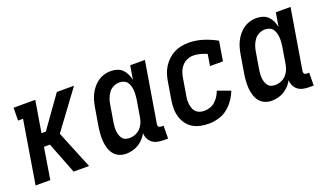

<svg xmlns="http://www.w3.org/2000/svg" viewBox="-57 -879 2114 1239"><g transform="rotate(-20 1000.0 -260.0)"><path d="M25 0 96 -432H62L63 -520H212L176 -304H206L360 -520H478L286 -260L392 0H286L202 -216H161L126 0Z M646 8Q621 8 598.5 -1.5Q576 -11 561.5 -29.5Q547 -48 540 -71.5Q533 -95 531 -120Q529 -145 531 -170.5Q533 -196 537 -221L557 -341Q561 -364 567 -386Q573 -408 583.5 -429Q594 -450 609.5 -469Q625 -488 644.5 -501.5Q664 -515 686.5 -521.5Q709 -528 731 -528Q754 -528 775 -521.5Q796 -515 811 -500Q826 -485 835 -465.5Q844 -446 848 -425L864 -520H965L896 -105Q895 -100 896 -95Q897 -90 899.5 -86.5Q902 -83 907 -81.5Q912 -80 917 -80H933L932 8H902Q881 8 861 4Q841 0 825.5 -11.5Q810 -23 801 -41Q792 -59 792 -80Q781 -60 765 -43Q749 -26 730 -14.5Q711 -3 689 2.5Q667 8 646 8ZM702 -80Q721 -80 740 -87.5Q759 -95 773.5 -109.5Q788 -124 796.5 -143Q805 -162 808 -181L828 -301Q830 -317 831 -332.5Q832 -348 830.5 -363Q829 -378 824.5 -392.5Q820 -407 811.5 -418Q803 -429 789 -434.5Q775 -440 759 -440Q739 -440 719 -430.5Q699 -421 686.5 -404Q674 -387 666.5 -367Q659 -347 656 -327L636 -207Q634 -193 633 -178.5Q632 -164 633.5 -150Q635 -136 639.5 -123Q644 -110 652 -99.5Q660 -89 673.5 -84.5Q687 -80 702 -80Z M1214 8Q1184 8 1155.5 2Q1127 -4 1103.5 -18.5Q1080 -33 1064 -55.5Q1048 -78 1040 -105Q1032 -132 1032 -162Q1032 -192 1037 -221L1057 -341Q1061 -366 1069 -390Q1077 -414 1091 -436Q1105 -458 1125 -476.5Q1145 -495 1167.5 -506.5Q1190 -518 1215.5 -523Q1241 -528 1265 -528Q1317 -528 1365.5 -512.5Q1414 -497 1457 -473L1435 -339H1346L1359 -418Q1337 -427 1314.5 -433.5Q1292 -440 1268 -440Q1247 -440 1226 -431.5Q1205 -423 1190 -406Q1175 -389 1167 -368.5Q1159 -348 1156 -327L1136 -207Q1133 -192 1133 -177Q1133 -162 1135.5 -147.5Q1138 -133 1143.5 -120Q1149 -107 1160 -97.5Q1171 -88 1185 -84Q1199 -80 1215 -80Q1234 -80 1253.5 -86.5Q1273 -93 1288.5 -107Q1304 -121 1315 -138.5Q1326 -156 1333 -175L1421 -143Q1409 -112 1389 -83Q1369 -54 1341.5 -32.5Q1314 -11 1280 -1.5Q1246 8 1214 8Z M1646 8Q1621 8 1598.5 -1.5Q1576 -11 1561.5 -29.5Q1547 -48 1540 -71.5Q1533 -95 1531 -120Q1529 -145 1531 -170.5Q1533 -196 1537 -221L1557 -341Q1561 -364 1567 -386Q1573 -408 1583.5 -429Q1594 -450 1609.5 -469Q1625 -488 1644.5 -501.5Q1664 -515 1686.5 -521.5Q1709 -528 1731 -528Q1754 -528 1775 -521.5Q1796 -515 1811 -500Q1826 -485 1835 -465.5Q1844 -446 1848 -425L1864 -520H1965L1896 -105Q1895 -100 1896 -95Q1897 -90 1899.5 -86.5Q1902 -83 1907 -81.5Q1912 -80 1917 -80H1933L1932 8H1902Q1881 8 1861 4Q1841 0 1825.5 -11.5Q1810 -23 1801 -41Q1792 -59 1792 -80Q1781 -60 1765 -43Q1749 -26 1730 -14.5Q1711 -3 1689 2.5Q1667 8 1646 8ZM1702 -80Q1721 -80 1740 -87.5Q1759 -95 1773.5 -109.5Q1788 -124 1796.5 -143Q1805 -162 1808 -181L1828 -301Q1830 -317 1831 -332.5Q1832 -348 1830.5 -363Q1829 -378 1824.5 -392.5Q1820 -407 1811.5 -418Q1803 -429 1789 -434.5Q1775 -440 1759 -440Q1739 -440 1719 -430.5Q1699 -421 1686.5 -404Q1674 -387 1666.5 -367Q1659 -347 1656 -327L1636 -207Q1634 -193 1633 -178.5Q1632 -164 1633.5 -150Q1635 -136 1639.5 -123Q1644 -110 1652 -99.5Q1660 -89 1673.5 -84.5Q1687 -80 1702 -80Z"/></g></svg>

Font: Iosevka Curly Slab Semibold
Style: Italic
Weight: 600
Italic angle: -9°
Monospace: yes
Designer: Belleve Invis
Foundry: Belleve Invis
Version: Version 22.1.2; ttfautohint (v1.8.4)